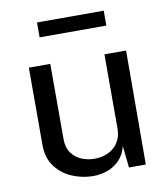

<svg xmlns="http://www.w3.org/2000/svg" viewBox="-81 -780 753 859"><g transform="rotate(-10 295.0 -350.5)"><path d="M73.8 -166.1V-518.2H171.2V-176.2Q171.2 -137.5 189.5 -112.7Q207.8 -87.9 235.7 -76.8Q263.5 -65.8 293.4 -65.8Q326.8 -65.8 355.1 -78.8Q383.3 -91.9 400.3 -118Q417.2 -144.1 417.2 -181.2V-518.2H515.5L514 -0.6H437.5L427 -99.8Q418 -62.6 394.4 -37.9Q370.8 -13.2 339.2 -1.8Q307.7 9.7 272.2 9.4Q225.4 9.1 179.8 -9.6Q134.2 -28.2 104 -67.7Q73.8 -107.1 73.8 -166.1ZM447.9 -643.4H144.8V-711.1H447.9Z"/></g></svg>

Font: Public Sans VF
Style: Regular
Weight: 400
Designer: Pablo Impallari, Rodrigo Fuenzalida (Modified by Dan O. Williams and USWDS)
Version: Version 1.003